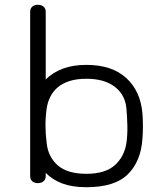

<svg xmlns="http://www.w3.org/2000/svg" viewBox="-20 -694 700 802"><path d="M341 -423Q447 -423 507 -368.5Q567 -314 575 -220Q577 -195 577 -167Q577 -139 575 -115Q569 -21 514.5 33.5Q460 88 341 88Q282 88 240.5 72.5Q199 57 171 28V41Q171 56 161.5 63.5Q152 71 138 71Q124 71 115 63.5Q106 56 106 41V-644Q106 -659 115 -666.5Q124 -674 138 -674Q152 -674 161.5 -666.5Q171 -659 171 -644V-362Q200 -391 242 -407Q284 -423 341 -423ZM508 -241Q503 -298 459.5 -331.5Q416 -365 341 -365Q300 -365 270.5 -355.5Q241 -346 221.5 -329.5Q202 -313 190.5 -290.5Q179 -268 175 -241Q165 -172 175 -96Q181 -39 221 -3.5Q261 32 341 32Q419 32 459 -3.5Q499 -39 508 -96Q513 -131 512 -170Q511 -209 508 -241Z"/></svg>

Font: Cafe24 Ssurround air
Style: Light
Weight: 300
Designer: Cafe24 thkim, hmlim, mnelim, sdjeong, hskwak & 4IRTF
Foundry: Cafe24
Version: Version 1.001